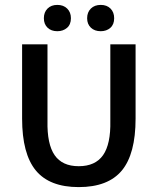

<svg xmlns="http://www.w3.org/2000/svg" viewBox="-20 -745 641 780"><path d="M212.9 -618.2Q188 -618.2 173.1 -632.6Q158.2 -647 158.2 -670.9Q158.2 -695.3 173.1 -710.2Q188 -725.1 212.9 -725.1Q237.8 -725.1 252.9 -710.2Q268.1 -695.3 268.1 -670.9Q268.1 -645.5 252.2 -631.8Q236.3 -618.2 212.9 -618.2ZM389.2 -618.2Q364.3 -618.2 349.1 -632.6Q334 -647 334 -670.9Q334 -695.3 349.1 -710.2Q364.3 -725.1 389.2 -725.1Q414.1 -725.1 429 -710.2Q443.8 -695.3 443.8 -670.9Q443.8 -645.5 428.2 -631.8Q412.6 -618.2 389.2 -618.2ZM299.8 15.1Q181.2 15.1 125.5 -52.5Q69.8 -120.1 69.8 -263.2V-564.9H172.9V-253.9Q170.9 -159.7 201.9 -114.7Q232.9 -69.8 299.8 -69.8Q367.2 -69.8 398.7 -114.7Q430.2 -159.7 428.2 -253.9V-564.9H530.8V-263.2Q530.8 -119.6 474.9 -52.2Q418.9 15.1 299.8 15.1Z"/></svg>

Font: Neutral Grotesk
Style: Regular
Weight: 400
Designer: Nawras Khrais
Foundry: Nawras Khrais
Version: Version 1.000;PS 001.000;hotconv 1.0.88;makeotf.lib2.5.64775